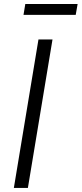

<svg xmlns="http://www.w3.org/2000/svg" viewBox="-20 -921 400 941"><path d="M237.3 -727.5 116.7 0H47.9L168.5 -727.5ZM360.4 -901.4 351.1 -848.1H95.2L104 -901.4Z"/></svg>

Font: Inter 17pt Light
Style: Italic
Weight: 300
Italic angle: -9.3988°
Version: Version 4.001;git-66647c0bb